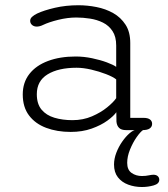

<svg xmlns="http://www.w3.org/2000/svg" viewBox="-20 -508 659 751"><path d="M474 1Q454.5 1 445.8 -7.8Q437 -16.5 435.5 -32L435 -69Q424.5 -54 399.8 -36Q375 -18 338.5 -5Q302 8 256.5 8Q203 8 160.5 -8Q118 -24 93.5 -56.5Q69 -89 69 -138.5Q69 -185.5 95 -218.8Q121 -252 167.8 -269.5Q214.5 -287 276 -287Q308 -287 340.2 -280.2Q372.5 -273.5 398 -264Q423.5 -254.5 434.5 -246.5V-330Q434.5 -364.5 420.2 -386.2Q406 -408 382.8 -419.5Q359.5 -431 332.2 -435.2Q305 -439.5 278.5 -439.5Q244.5 -439.5 208 -430.5Q171.5 -421.5 148.5 -410.5Q141.5 -407 135.2 -405.5Q129 -404 124 -404Q112.5 -404 105.2 -410.5Q98 -417 98 -426.5Q98 -435.5 105.5 -442.2Q113 -449 125 -455Q151.5 -467.5 194.5 -477.5Q237.5 -487.5 287 -487.5Q321.5 -487.5 357.2 -480.5Q393 -473.5 422.8 -456.8Q452.5 -440 471 -411.5Q489.5 -383 489.5 -340V-47H541.5Q558 -47 566.5 -40.8Q575 -34.5 575 -23.5Q575 -12.5 566 -5.8Q557 1 536 1ZM434.5 -197.5Q422 -207.5 395 -218Q368 -228.5 336.8 -235.8Q305.5 -243 279.5 -243Q208.5 -243 166.2 -217.2Q124 -191.5 124 -139.5Q124 -101.5 142.5 -79.2Q161 -57 192.8 -47.5Q224.5 -38 263.5 -38Q305 -38 339.8 -53Q374.5 -68 399.2 -88.2Q424 -108.5 434.5 -124ZM535 223.5Q506.5 223.5 481.5 214.2Q456.5 205 441.2 185.5Q426 166 426 135.5Q426 113 435 89.5Q444 66 458 46Q472 26 486.8 13.2Q501.5 0.5 512.5 0H540.5Q529 7.5 514.2 28.8Q499.5 50 488.5 77Q477.5 104 477.5 129Q477.5 156.5 494.8 168.5Q512 180.5 535 180.5Q541.5 180.5 549.5 179.8Q557.5 179 564 177.5Q568.5 176.5 572.5 176Q576.5 175.5 580 175.5Q591 175.5 597 181Q603 186.5 603 195Q603 211 581 217.2Q559 223.5 535 223.5Z"/></svg>

Font: Sono Monospace Light
Style: Regular
Weight: 300
Version: Version 2.112